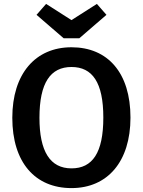

<svg xmlns="http://www.w3.org/2000/svg" viewBox="-20 -948 731 983"><path d="M346 -845 216 -928 167 -872 306 -752H386L525 -872L476 -928ZM346 -706C161 -706 43 -570 43 -345C43 -116 160 15 346 15C530 15 648 -120 648 -346C648 -575 532 -706 346 -706ZM346 -605C453 -605 509 -526 509 -346C509 -165 453 -86 346 -86C237 -86 182 -172 182 -345C182 -525 239 -605 346 -605Z"/></svg>

Font: Fira Sans Medium
Style: Regular
Weight: 500
Designer: Carrois Corporate & Edenspiekermann AG
Foundry: Carrois Corporate GbR & Edenspiekermann AG
Version: Version 4.203